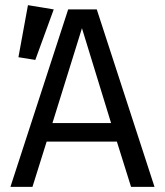

<svg xmlns="http://www.w3.org/2000/svg" viewBox="-20 -725 640 745"><path d="M433.5 -175.5H161L106 0H20.5L244.5 -688.5H355.5L579.5 0H488.5ZM183.5 -247.5H411L298 -615.5ZM88.5 -705 188.5 -688.5 117 -492.5 51.5 -503Z"/></svg>

Font: Fast_Mono
Style: Regular
Weight: 400
Monospace: yes
Designer: Carrois Corporate, Edenspiekermann AG, Nikita Prokopov
Foundry: Carrois Corporate, Edenspiekermann AG, Nikita Prokopov
Version: Version 5.002